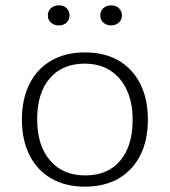

<svg xmlns="http://www.w3.org/2000/svg" viewBox="-20 -691 636 718"><path d="M297 7Q225 7 172 -23.5Q119 -54 90.5 -110.5Q62 -167 62 -244Q62 -321 90.5 -377.5Q119 -434 172 -464.5Q225 -495 297 -495Q371 -495 423.5 -464.5Q476 -434 504.5 -377.5Q533 -321 533 -244Q533 -166 504.5 -110Q476 -54 423.5 -23.5Q371 7 297 7ZM298 -35Q383 -35 429.5 -90Q476 -145 476 -243Q476 -308 454 -355Q432 -402 392 -427.5Q352 -453 297 -453Q213 -453 166 -398Q119 -343 119 -245Q119 -147 167 -91Q215 -35 298 -35ZM200 -596Q182 -596 170.5 -606.5Q159 -617 159 -633Q159 -650 170.5 -660.5Q182 -671 200 -671Q218 -671 229 -660.5Q240 -650 240 -633Q240 -617 229 -606.5Q218 -596 200 -596ZM395 -596Q378 -596 366.5 -606.5Q355 -617 355 -633Q355 -650 366.5 -660.5Q378 -671 395 -671Q413 -671 424.5 -660.5Q436 -650 436 -633Q436 -617 424.5 -606.5Q413 -596 395 -596Z"/></svg>

Font: Hahmlet ExtraLight
Style: Regular
Weight: 250
Designer: Minjoo Ham & Mark Frömberg
Foundry: hypertype
Version: Version 1.002